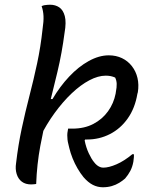

<svg xmlns="http://www.w3.org/2000/svg" viewBox="-20 -776 640 812"><path d="M156 -750Q162 -753 168 -754Q174 -755 180 -755.5Q186 -756 192 -756Q214 -756 230.5 -745Q247 -734 254 -708Q261 -682 253 -637Q242 -552 223 -472.5Q204 -393 184.5 -315Q165 -237 150.5 -159Q136 -81 133 2Q130 3 126.5 3Q123 3 119.5 3.5Q116 4 112 4Q88 4 72.5 -7.5Q57 -19 50.5 -40Q44 -61 48 -86Q57 -163 72 -233Q87 -303 104.5 -370.5Q122 -438 137 -508Q152 -578 160 -653Q165 -686 164 -708Q163 -730 156 -750ZM440 -542Q471 -542 496 -530Q521 -518 538 -496Q555 -474 561.5 -446Q568 -418 563 -386L561 -379Q551 -319 520.5 -275.5Q490 -232 445 -209Q400 -186 348 -186Q346 -186 344 -186Q342 -186 340 -186L338 -182Q344 -152 355.5 -127.5Q367 -103 378 -90Q384 -82 390.5 -77Q397 -72 403.5 -69.5Q410 -67 417 -67Q440 -67 472.5 -81Q505 -95 540 -124H546Q547 -117 546 -109Q545 -101 544 -92Q540 -70 531 -53Q522 -36 509 -21Q499 -12 484.5 -3Q470 6 452.5 11Q435 16 415 16Q393 16 373 6Q353 -4 333 -27Q320 -43 308 -63.5Q296 -84 287 -106.5Q278 -129 273 -150Q269 -165 267 -175.5Q265 -186 265 -195Q264 -204 265 -213.5Q266 -223 268 -232Q273 -232 277 -232Q281 -232 286 -232Q337 -232 375 -252Q413 -272 437 -305.5Q461 -339 469 -380L470 -387Q474 -407 473.5 -421.5Q473 -436 467 -448Q458 -452 448.5 -454Q439 -456 427 -456Q395 -456 358 -436.5Q321 -417 283.5 -381.5Q246 -346 211 -298Q176 -250 148 -193L173 -357H202Q233 -410 272.5 -452Q312 -494 355.5 -518Q399 -542 440 -542Z"/></svg>

Font: Rec Mono Duotone
Style: Italic
Weight: 400
Italic angle: -10°
Monospace: yes
Version: Version 1.085; ttfautohint (v1.8.4.7-5d5b)